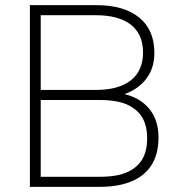

<svg xmlns="http://www.w3.org/2000/svg" viewBox="-20 -725 706 745"><path d="M96 0V-705H354Q461 -705 520 -657Q579 -609 579 -520Q579 -453 539 -409Q499 -365 431 -351V-365Q481 -360 518 -338Q555 -316 575 -279Q595 -242 595 -191Q595 -128 568.5 -85.5Q542 -43 491 -21.5Q440 0 367 0ZM138 -39H366Q403 -39 432.5 -44.5Q462 -50 484 -62Q506 -74 521 -91.5Q536 -109 543.5 -133Q551 -157 551 -188Q551 -219 543.5 -243Q536 -267 521 -284.5Q506 -302 484 -314Q462 -326 432.5 -331.5Q403 -337 366 -337H138ZM138 -376H351Q441 -376 488 -413.5Q535 -451 535 -521Q535 -592 488 -629Q441 -666 351 -666H138Z"/></svg>

Font: Nunito Sans 12pt ExtraLight
Style: Regular
Weight: 200
Designer: Vernon Adams
Foundry: Vernon Adams
Version: Version 3.101;gftools[0.9.27]